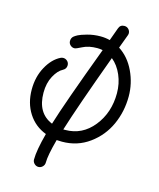

<svg xmlns="http://www.w3.org/2000/svg" viewBox="-116 -712 782 945"><g transform="rotate(15 275.0 -240.0)"><path d="M190 -460Q178 -460 169 -468.5Q160 -477 160 -489Q160 -505 171 -514Q177 -519 189 -525.5Q201 -532 233 -541Q265 -550 300 -550Q325 -550 348 -544Q361 -581 372 -610Q379 -630 400 -630Q413 -630 421.5 -621Q430 -612 430 -600Q430 -596 428 -590Q420 -569 402 -520Q453 -487 481.5 -426.5Q510 -366 510 -300Q510 -223 479.5 -155.5Q449 -88 388.5 -44Q328 0 250 0Q236 0 223 -1Q200 83 200 120Q200 132 191 141Q182 150 170 150Q158 150 149 141Q140 132 140 120Q140 73 164 -16Q106 -38 73 -89.5Q40 -141 40 -210Q40 -275 68 -326Q96 -377 137 -397Q143 -400 150 -400Q162 -400 171 -391.5Q180 -383 180 -370Q180 -352 163 -343Q139 -331 119.5 -295Q100 -259 100 -210Q100 -106 180 -73Q214 -185 327 -487Q314 -490 300 -490Q256 -490 227 -475Q198 -460 190 -460ZM241 -60Q245 -60 250 -60Q337 -60 393.5 -130.5Q450 -201 450 -300Q450 -349 431.5 -392Q413 -435 381 -461Q279 -183 241 -60Z"/></g></svg>

Font: Pecita
Style: Book
Weight: 400
Width: 7
Version: Version 4.3